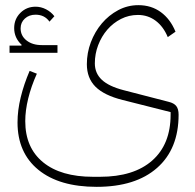

<svg xmlns="http://www.w3.org/2000/svg" viewBox="-20 -485 758 745"><path d="M355 240Q210 240 129 174Q48 108 48 -10Q48 -57 60.5 -108Q73 -159 95 -210L123 -199Q101 -150 89.5 -103Q78 -56 78 -15Q78 88 147 144.5Q216 201 341 201H368Q499 201 570.5 138Q642 75 642 -40V-50L456 -97Q384 -115 350.5 -148.5Q317 -182 317 -236Q317 -280 332.5 -321Q348 -362 375 -394Q402 -426 438.5 -445.5Q475 -465 517 -465Q567 -465 604 -438Q641 -411 661 -362L631 -341Q614 -382 584 -404.5Q554 -427 515 -427Q480 -427 449.5 -411.5Q419 -396 396.5 -370Q374 -344 361 -310Q348 -276 348 -239Q348 -201 375 -175.5Q402 -150 460 -135L634 -90Q655 -85 664 -73.5Q673 -62 673 -40Q673 93 589.5 166.5Q506 240 355 240ZM17 -308H63L64 -311Q35 -338 35 -376Q35 -411 59 -435Q83 -459 118 -459Q139 -459 158.5 -449Q178 -439 191 -422L172 -401Q153 -428 118 -428Q93 -428 76.5 -413Q60 -398 60 -375Q60 -346 83 -328Q106 -310 142 -310H203V-280H17Z"/></svg>

Font: IBM Plex Sans Arabic ExtraLight
Style: Regular
Weight: 200
Designer: Mike Abbink, Paul van der Laan, Pieter van Rosmalen, Wael Morcos, Khajak Apelian
Foundry: Bold Monday
Version: Version 1.1